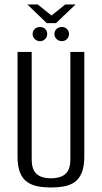

<svg xmlns="http://www.w3.org/2000/svg" viewBox="-20 -822 453 854"><path d="M207 12Q176 12 149 7Q122 2 101.5 -12Q81 -26 69.5 -53.5Q58 -81 58 -127V-591H121V-114Q121 -78 133 -60Q145 -42 164.5 -35.5Q184 -29 207 -29Q229 -29 249 -35.5Q269 -42 281 -60Q293 -78 293 -114V-591H355V-127Q355 -81 343.5 -53.5Q332 -26 312 -12Q292 2 264.5 7Q237 12 207 12ZM158 -639Q144 -639 134.5 -648.5Q125 -658 125 -671Q125 -684 134.5 -693Q144 -702 158 -702Q172 -702 181 -693Q190 -684 190 -671Q190 -658 181 -648.5Q172 -639 158 -639ZM255 -639Q241 -639 231.5 -648.5Q222 -658 222 -671Q222 -684 231.5 -693Q241 -702 255 -702Q269 -702 278 -693Q287 -684 287 -671Q287 -658 278 -648.5Q269 -639 255 -639ZM188 -719 102 -802H148L209 -753L270 -802H316L229 -719Z"/></svg>

Font: Alumni Sans Thin
Style: Regular
Weight: 400
Version: Version 1.018